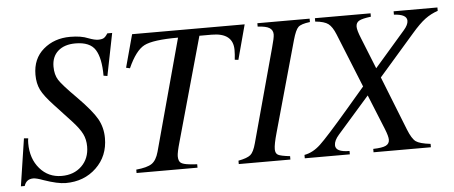

<svg xmlns="http://www.w3.org/2000/svg" viewBox="-48 -776 2139 904"><g transform="rotate(-5 1022.0 -324.5)"><path d="M508 -667 468 -467 450 -470Q450 -553 425 -593Q400 -633 331 -633Q279 -633 249 -606.5Q219 -580 219 -533Q219 -495 235 -469.5Q251 -444 318 -377Q385 -309 408 -268Q431 -227 431 -177Q431 -92 373.5 -37Q316 18 229 18Q191 18 125 -5Q93 -17 78 -17Q45 -17 35 15H17L51 -209L71 -207Q69 -198 69 -184Q69 -111 109.5 -64Q150 -17 213 -17Q271 -17 307.5 -52.5Q344 -88 344 -145Q344 -178 331 -204.5Q318 -231 284 -268L245 -310Q242 -313 228 -328.5Q214 -344 206 -352Q161 -400 146 -430.5Q131 -461 131 -502Q131 -578 182.5 -622Q234 -666 309 -666Q361 -666 394 -652Q423 -641 440 -641Q457 -641 466 -646Q475 -651 485 -667Z M1133 -653 1089 -489 1072 -491Q1075 -516 1075 -537Q1075 -618 974 -618H916L779 -128Q765 -79 765 -62Q765 -39 776 -30.5Q787 -22 818 -19L853 -16V0H565V-16Q617 -21 639 -36Q661 -51 672 -91L815 -618Q696 -618 654.5 -596.5Q613 -575 577 -494L559 -498L601 -653Z M1440 -653V-637Q1398 -632 1384.5 -619Q1371 -606 1358 -560L1238 -131Q1223 -78 1223 -55Q1223 -35 1235.5 -28Q1248 -21 1292 -16V0H1048V-16Q1090 -24 1105.5 -37Q1121 -50 1132 -91L1252 -532Q1265 -578 1265 -594Q1265 -614 1249 -624.5Q1233 -635 1193 -637V-653Z M2044 -653V-637Q2011 -626 1983.5 -605.5Q1956 -585 1919 -542L1750 -348L1851 -93Q1869 -48 1887 -35Q1905 -22 1956 -16V0H1685V-16Q1728 -17 1745 -25.5Q1762 -34 1762 -53Q1762 -69 1748 -104L1681 -269L1530 -97Q1507 -71 1507 -49Q1507 -16 1573 -16V0H1360V-16Q1400 -23 1436 -56.5Q1472 -90 1580 -216L1663 -313L1560 -568Q1545 -605 1526.5 -619Q1508 -633 1465 -637V-653H1728V-637Q1687 -632 1672 -623.5Q1657 -615 1657 -596Q1657 -579 1673 -540L1732 -393L1877 -560Q1898 -584 1898 -603Q1898 -634 1837 -637V-653Z"/></g></svg>

Font: STIX
Style: Italic
Weight: 400
Italic angle: -16.33°
Designer: MicroPress Inc., with final additions and corrections provided by Coen Hoffman, Elsevier (retired)
Version: Version 1.1.1